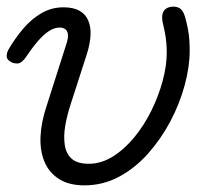

<svg xmlns="http://www.w3.org/2000/svg" viewBox="-25 -539 649 578"><path d="M229 19Q182 19 152 -0.5Q122 -20 108.5 -53Q95 -86 97 -128.5Q99 -171 115 -219L173 -401Q183 -428 178 -442Q173 -456 154 -456Q139 -456 122.5 -445.5Q106 -435 88.5 -414.5Q71 -394 50 -363Q42 -353 34.5 -349.5Q27 -346 13 -350Q-3 -357 -4.5 -367Q-6 -377 0 -389Q21 -425 46 -454Q71 -483 101 -500Q131 -517 166 -517Q196 -517 214.5 -506.5Q233 -496 241 -476.5Q249 -457 247.5 -432Q246 -407 237 -378L188 -226Q177 -193 171.5 -161Q166 -129 170 -102.5Q174 -76 191 -61Q208 -46 242 -46Q280 -46 315 -68Q350 -90 379.5 -126Q409 -162 430.5 -205.5Q452 -249 464.5 -295Q477 -341 477 -381Q477 -396 475.5 -412Q474 -428 471 -443.5Q468 -459 464 -475Q462 -490 465 -499.5Q468 -509 476.5 -514Q485 -519 497 -519Q512 -519 520.5 -510.5Q529 -502 534 -481Q538 -466 541 -450Q544 -434 545 -418.5Q546 -403 546 -386Q546 -338 531 -282.5Q516 -227 488 -174Q460 -121 421 -77Q382 -33 333.5 -7Q285 19 229 19Z"/></svg>

Font: Playwrite CU Light
Style: Regular
Weight: 300
Designer: Veronika Burian, José Scaglione
Foundry: TypeTogether
Version: Version 1.002